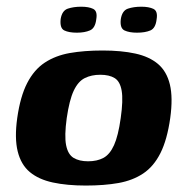

<svg xmlns="http://www.w3.org/2000/svg" viewBox="-20 -558 570 584"><path d="M240.9 6.4Q183.6 6.4 140.8 -2.9Q97.9 -12.1 70.9 -34.5Q43.9 -56.9 33.9 -97.3Q23.8 -137.6 32.4 -199Q41.7 -264.6 62.6 -305.2Q83.5 -345.9 116 -367.4Q148.5 -388.9 192.3 -396.7Q236.1 -404.4 292 -404.4Q349.3 -404.4 391.6 -395.1Q433.9 -385.9 460.5 -363.5Q487 -341.1 496.7 -301.1Q506.4 -261.1 497.8 -199Q488.5 -133.1 468.1 -92.5Q447.7 -51.8 415.7 -30.4Q383.8 -9.1 340.3 -1.3Q296.8 6.4 240.9 6.4ZM248 -67.4Q275.4 -67.4 294.7 -77.8Q314 -88.2 326.8 -116.4Q339.6 -144.5 347.2 -199Q355 -253.5 350.1 -282Q345.2 -310.5 328.7 -320.5Q312.3 -330.6 284.9 -330.6Q258.2 -330.6 237.9 -320.5Q217.6 -310.5 204.2 -282Q190.9 -253.5 183 -199Q175.5 -144.5 181.1 -116.4Q186.7 -88.2 203.8 -77.8Q221 -67.4 248 -67.4ZM396.6 -458.6Q373.1 -458.6 358.7 -465.4Q344.3 -472.2 347.4 -499.6Q351.4 -525.7 369.1 -531.7Q386.7 -537.6 409.9 -537.6Q432.7 -537.6 446.6 -531Q460.5 -524.3 456.4 -499.6Q453.4 -472.2 437.4 -465.4Q421.5 -458.6 396.6 -458.6ZM213.8 -458.6Q189.7 -458.6 175.6 -465.4Q161.5 -472.2 164.5 -500Q168.6 -525.7 186.2 -531.7Q203.9 -537.6 227.1 -537.6Q249.9 -537.6 263.4 -531Q277 -524.3 272.9 -500Q269.8 -472.5 253.7 -465.6Q237.6 -458.6 213.8 -458.6Z"/></svg>

Font: Genos Thin
Style: Italic
Weight: 100
Italic angle: -8°
Designer: Robert E. Leuschke
Foundry: Robert E. Leuschke
Version: Version 1.010